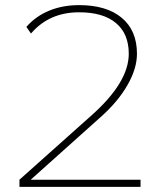

<svg xmlns="http://www.w3.org/2000/svg" viewBox="-20 -730 625 750"><path d="M529 -28V0H56V-28L336 -278Q483 -408 483 -520Q483 -598 433 -640Q383 -682 289 -682Q172 -682 101 -599L83 -625Q120 -667 172.5 -688.5Q225 -710 289 -710Q396 -710 455.5 -660.5Q515 -611 515 -520Q515 -463 479 -399.5Q443 -336 379 -278L100 -28Z"/></svg>

Font: KoHo ExtraLight
Style: Regular
Weight: 275
Version: Version 1.000; ttfautohint (v1.6)